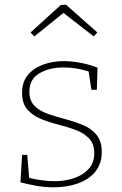

<svg xmlns="http://www.w3.org/2000/svg" viewBox="-20 -790 518 817"><path d="M105 -400Q105 -361 127.5 -339Q150 -317 185 -305Q220 -293 259.5 -282.5Q299 -272 334 -257.5Q369 -243 391 -216Q413 -189 413 -143Q413 -93 385.5 -59.5Q358 -26 311.5 -9.5Q265 7 209 7Q171 7 137 1Q103 -5 67 -14L74 -131H96L104 -33Q129 -27 157.5 -23Q186 -19 212 -19Q258 -19 296.5 -32.5Q335 -46 358 -72Q381 -98 381 -138Q381 -178 359 -201Q337 -224 302 -237Q267 -250 227.5 -260Q188 -270 153 -284.5Q118 -299 96 -324.5Q74 -350 74 -395Q74 -442 99 -471.5Q124 -501 164.5 -515.5Q205 -530 252 -530Q282 -530 319 -523.5Q356 -517 395 -502L392 -408H369L357 -486Q303 -503 251 -503Q190 -503 147.5 -478Q105 -453 105 -400ZM126 -635 110 -652 239 -769 261 -770 394 -652 379 -635 250 -735Z"/></svg>

Font: Bitter ExtraLight
Style: Regular
Weight: 200
Designer: Sol Matas, and Bitter project Authors
Foundry: Sol Matas
Version: Version 2.001